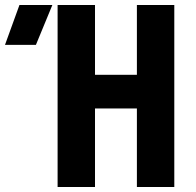

<svg xmlns="http://www.w3.org/2000/svg" viewBox="-165 -750 785 770"><path d="M-21 -570 45 -730H-87L-145 -570ZM216 0V-315H384V0H534V-730H384V-450H216V-730H66V0Z"/></svg>

Font: Tekne LDO ExtraBold
Style: Regular
Weight: 800
Monospace: yes
Designer: Alessio Laiso, Mario Rullo, Paolo Rosset
Foundry: Alessio Laiso
Version: Version 1.000;hotconv 1.0.109;makeotfexe 2.5.65596